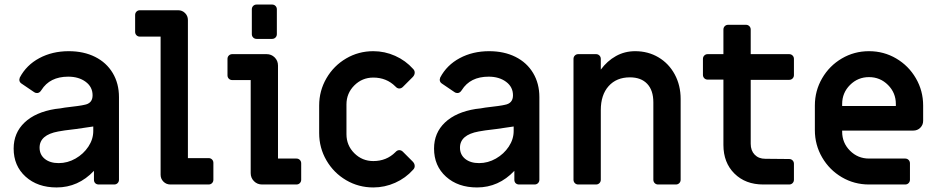

<svg xmlns="http://www.w3.org/2000/svg" viewBox="-20 -811 4130 844"><path d="M40 -158Q40 -227 88 -272.5Q136 -318 223 -332Q245 -334 265 -338Q335 -346 350 -350Q387 -356 387 -392Q387 -429 356.5 -451.5Q326 -474 280 -474Q199 -474 162 -415Q154 -402 143 -402Q135 -402 130 -406L74 -444Q65 -450 65 -461Q65 -464 67 -470Q96 -525 153 -555.5Q210 -586 282 -586Q348 -586 398 -561Q448 -536 475.5 -490Q503 -444 503 -384V-21Q503 -12 497 -6Q491 0 482 0H414Q405 0 399 -5.5Q393 -11 393 -21V-60Q324 13 229 13Q145 13 92.5 -34.5Q40 -82 40 -158ZM390 -235V-255L315 -244Q254 -237 236 -233Q154 -218 154 -162Q154 -131 177 -112.5Q200 -94 238 -94Q277 -94 312 -114Q347 -134 368.5 -166.5Q390 -199 390 -235Z M686 -43V-650H595Q586 -650 580 -656Q574 -662 574 -671V-745Q574 -754 580 -760Q586 -766 595 -766H763Q781 -766 793.5 -753.5Q806 -741 806 -723V-116H897Q906 -116 912 -110Q918 -104 918 -95V-21Q918 -12 912 -6Q906 0 897 0H729Q711 0 698.5 -12.5Q686 -25 686 -43Z M1087 -661V-770Q1087 -779 1093 -785Q1099 -791 1108 -791H1176Q1185 -791 1191 -785Q1197 -779 1197 -770V-661Q1197 -652 1191 -646Q1185 -640 1176 -640H1108Q1099 -640 1093 -646Q1087 -652 1087 -661ZM1082 -50V-459H1001Q992 -459 986 -465Q980 -471 980 -480V-552Q980 -561 986 -567Q992 -573 1001 -573H1152Q1173 -573 1187.5 -558.5Q1202 -544 1202 -523V-114H1283Q1292 -114 1298 -108Q1304 -102 1304 -93V-21Q1304 -12 1298 -6Q1292 0 1283 0H1132Q1111 0 1096.5 -14.5Q1082 -29 1082 -50Z M1383 -226V-347Q1383 -412 1415 -467Q1447 -522 1501.5 -554Q1556 -586 1621 -586Q1671 -586 1717 -565.5Q1763 -545 1796 -508Q1803 -501 1803 -492Q1803 -481 1794 -472L1751 -429Q1744 -422 1735 -422Q1726 -422 1718 -431Q1679 -470 1621 -470Q1572 -470 1537.5 -435.5Q1503 -401 1503 -352V-221Q1503 -172 1537.5 -137.5Q1572 -103 1621 -103Q1679 -103 1718 -142Q1726 -151 1735 -151Q1744 -151 1751 -144L1794 -101Q1803 -92 1803 -81Q1803 -72 1796 -65Q1763 -28 1717 -7.5Q1671 13 1621 13Q1556 13 1501.5 -19Q1447 -51 1415 -106Q1383 -161 1383 -226Z M1888 -158Q1888 -227 1936 -272.5Q1984 -318 2071 -332Q2093 -334 2113 -338Q2183 -346 2198 -350Q2235 -356 2235 -392Q2235 -429 2204.5 -451.5Q2174 -474 2128 -474Q2047 -474 2010 -415Q2002 -402 1991 -402Q1983 -402 1978 -406L1922 -444Q1913 -450 1913 -461Q1913 -464 1915 -470Q1944 -525 2001 -555.5Q2058 -586 2130 -586Q2196 -586 2246 -561Q2296 -536 2323.5 -490Q2351 -444 2351 -384V-21Q2351 -12 2345 -6Q2339 0 2330 0H2262Q2253 0 2247 -5.5Q2241 -11 2241 -21V-60Q2172 13 2077 13Q1993 13 1940.5 -34.5Q1888 -82 1888 -158ZM2238 -235V-255L2163 -244Q2102 -237 2084 -233Q2002 -218 2002 -162Q2002 -131 2025 -112.5Q2048 -94 2086 -94Q2125 -94 2160 -114Q2195 -134 2216.5 -166.5Q2238 -199 2238 -235Z M2501 -21V-552Q2501 -561 2507 -567Q2513 -573 2522 -573H2600Q2609 -573 2615 -567Q2621 -561 2621 -552V-505Q2649 -543 2687.5 -564.5Q2726 -586 2772 -586Q2829 -586 2874.5 -559Q2920 -532 2946 -484Q2972 -436 2972 -376V-21Q2972 -12 2966 -6Q2960 0 2951 0H2873Q2864 0 2858 -6Q2852 -12 2852 -21V-361Q2852 -414 2825 -442.5Q2798 -471 2749 -471Q2690 -471 2655.5 -432.5Q2621 -394 2621 -327V-21Q2621 -12 2615 -6Q2609 0 2600 0H2522Q2513 0 2507 -6Q2501 -12 2501 -21Z M3160 -174V-461H3091Q3082 -461 3076 -467Q3070 -473 3070 -482V-552Q3070 -561 3076 -567Q3082 -573 3091 -573H3160V-681Q3160 -690 3166 -696Q3172 -702 3181 -702H3259Q3268 -702 3274 -696Q3280 -690 3280 -681V-573H3449Q3458 -573 3464 -567Q3470 -561 3470 -552V-481Q3470 -472 3464 -466Q3458 -460 3449 -460H3280V-179Q3280 -149 3297.5 -131Q3315 -113 3344 -113L3449 -112Q3458 -112 3464 -106Q3470 -100 3470 -91V-21Q3470 -12 3464 -6Q3458 0 3449 0H3335Q3257 0 3208.5 -48Q3160 -96 3160 -174Z M3562 -239V-347Q3562 -412 3594 -467Q3626 -522 3680.5 -554Q3735 -586 3800 -586Q3865 -586 3919.5 -554Q3974 -522 4006 -467Q4038 -412 4038 -347V-280Q4038 -262 4025.5 -249.5Q4013 -237 3995 -237H3682V-232Q3682 -183 3716.5 -148.5Q3751 -114 3800 -114H3959Q3968 -114 3974 -108Q3980 -102 3980 -93V-21Q3980 -12 3974 -6Q3968 0 3959 0H3800Q3735 0 3680.5 -32Q3626 -64 3594 -119Q3562 -174 3562 -239ZM3918 -345V-354Q3918 -403 3883.5 -437.5Q3849 -472 3800 -472Q3751 -472 3716.5 -437.5Q3682 -403 3682 -354V-345Z"/></svg>

Font: Miriam Libre
Style: Bold
Weight: 700
Designer: Michal Sahar
Foundry: Hagilda
Version: Version 1.001